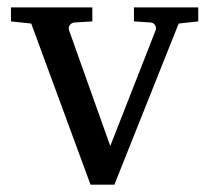

<svg xmlns="http://www.w3.org/2000/svg" viewBox="-20 -502 569 522"><path d="M519 -443.8 465.8 -438 291 0H226.1L64.9 -438L9.8 -443.8V-481.9H231V-443.8L183.1 -440.9Q174.8 -440.4 169.9 -433.8Q165 -427.2 168 -418.9L279.8 -105L402.8 -418.9Q405.8 -426.8 401.6 -433.6Q397.5 -440.4 389.2 -440.9L344.2 -443.8V-481.9H519Z"/></svg>

Font: Ezra SIL SR
Style: Regular
Weight: 400
Designer: Development by SIL's NRSI team. OpenType tables by Ralph Hancock ( hancock@dircon.co.uk ).
Foundry: Development by SIL's NRSI team.
Version: Version 2.51; 2007